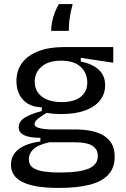

<svg xmlns="http://www.w3.org/2000/svg" viewBox="-20 -752 620 946"><path d="M270 174Q188 174 136 161Q84 148 59 122.5Q34 97 34 60Q34 14 70 -15.5Q106 -45 179 -55V-73Q125 -73 98.5 -86Q72 -99 72 -125Q72 -152 99 -170.5Q126 -189 186 -205V-223Q126 -225 93.5 -260.5Q61 -296 61 -352Q61 -404 88.5 -441.5Q116 -479 168.5 -499.5Q221 -520 293 -520H538V-443L378 -467V-449Q436 -437 467 -408Q498 -379 498 -332Q498 -289 472.5 -257Q447 -225 399 -207.5Q351 -190 280 -190Q266 -190 250.5 -191Q235 -192 210 -196Q182 -180 166 -166Q150 -152 150 -141Q150 -130 165 -124Q180 -118 201.5 -116Q223 -114 241 -114H362Q381 -114 411.5 -110Q442 -106 472.5 -93.5Q503 -81 524 -53.5Q545 -26 545 21Q545 75 513.5 109Q482 143 420.5 158.5Q359 174 270 174ZM272 98Q339 98 381 89.5Q423 81 442.5 63Q462 45 462 17Q462 -8 448.5 -22.5Q435 -37 415 -43Q395 -49 375 -50Q355 -51 340 -51H223Q165 -38 143.5 -16Q122 6 122 32Q122 60 142 74Q162 88 196 93Q230 98 272 98ZM284 -249Q346 -249 378 -275Q410 -301 410 -345Q410 -392 377.5 -422.5Q345 -453 281 -453Q219 -453 185 -424Q151 -395 151 -349Q151 -319 166.5 -296.5Q182 -274 211.5 -261.5Q241 -249 284 -249ZM338 -732Q330 -701 325.5 -675.5Q321 -650 320 -631Q319 -612 319 -600H232Q232 -623 237 -646.5Q242 -670 251 -692.5Q260 -715 270 -732Z"/></svg>

Font: Bricolage Grotesque 20pt
Style: Regular
Weight: 400
Version: Version 1.001;gftools[0.9.33.dev8+g029e19f]